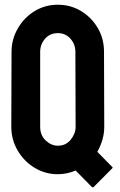

<svg xmlns="http://www.w3.org/2000/svg" viewBox="-20 -727 506 812"><path d="M368.7 64 299.8 -5.9Q263.2 9.8 224.6 9.8Q171.4 9.8 127 -17.1Q82 -43.9 54.9 -90.1Q27.8 -136.2 27.8 -190.9L28.8 -507.8Q28.8 -561 55.2 -606.4Q81.1 -651.9 125.5 -679.4Q169.9 -707 224.6 -707Q277.8 -707 322.3 -680.7Q366.7 -653.8 393.3 -608.9Q419.9 -564 419.9 -507.8L420.9 -190.9Q420.9 -162.1 412.8 -135Q404.8 -107.9 391.6 -85L453.6 -22Q458.5 -18.1 454.6 -15.1L376 64Q372.6 66.9 368.7 64ZM224.6 -110.8Q258.8 -110.8 279.3 -136.5Q299.8 -162.1 299.8 -190.9L298.8 -507.8Q298.8 -540 277.8 -563.5Q256.8 -586.9 224.6 -586.9Q190.9 -586.9 170.4 -563Q149.9 -539.1 149.9 -507.8V-190.9Q149.9 -154.8 173.3 -132.8Q196.8 -110.8 224.6 -110.8Z"/></svg>

Font: Koulen
Style: Regular
Weight: 400
Designer: Danh Hong
Version: Version 8.00;December 21, 2023;FontCreator 13.0.0.2620 64-bi